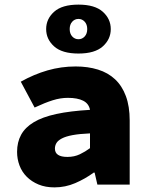

<svg xmlns="http://www.w3.org/2000/svg" viewBox="-20 -800 640 832"><path d="M216 12Q177 12 147 -0.5Q117 -13 96 -34Q75 -55 64.5 -83Q54 -111 54 -142Q54 -184 71.5 -216Q89 -248 126.5 -270.5Q164 -293 224 -306Q284 -319 370 -324Q365 -351 340.5 -363.5Q316 -376 274 -376Q242 -376 208.5 -365.5Q175 -355 130 -334L70 -446Q127 -478 186 -495Q245 -512 308 -512Q361 -512 404.5 -498.5Q448 -485 478.5 -456.5Q509 -428 525.5 -383.5Q542 -339 542 -278V0H402L390 -52H386Q349 -25 306 -6.5Q263 12 216 12ZM272 -120Q302 -120 326 -131.5Q350 -143 370 -158V-222Q324 -220 294.5 -214.5Q265 -209 248 -200Q231 -191 224.5 -180Q218 -169 218 -156Q218 -120 272 -120ZM320 -568Q249 -568 214.5 -599Q180 -630 180 -674Q180 -718 214.5 -749Q249 -780 320 -780Q391 -780 425.5 -749Q460 -718 460 -674Q460 -630 425.5 -599Q391 -568 320 -568ZM320 -630Q336 -630 347 -642Q358 -654 358 -674Q358 -694 347 -706Q336 -718 320 -718Q304 -718 293 -706Q282 -694 282 -674Q282 -654 293 -642Q304 -630 320 -630Z"/></svg>

Font: Source Code Pro Black
Style: Regular
Weight: 900
Monospace: yes
Designer: Paul D. Hunt, Teo Tuominen
Foundry: Adobe Systems Incorporated
Version: Version 2.030;PS 1.000;hotconv 16.6.51;makeotf.lib2.5.65220